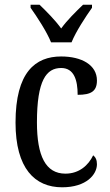

<svg xmlns="http://www.w3.org/2000/svg" viewBox="-20 -786 466 816"><path d="M197 -606H284C302 -651 344 -715 371 -753V-766H333C302 -736 266 -701 240 -665C214 -701 179 -736 148 -766H110V-753C137 -715 179 -651 197 -606ZM244 10C348 10 392 -45 392 -88C392 -107 386 -118 376 -126C356 -84 317 -48 258 -48C174 -48 137 -123 137 -266C137 -445 177 -497 240 -497C295 -497 310 -445 310 -383C367 -383 392 -398 392 -444C392 -510 327 -546 240 -546C130 -546 46 -479 46 -265C46 -70 128 10 244 10Z"/></svg>

Font: Noto Serif Bengali Condensed
Style: Regular
Weight: 400
Width: 3
Designer: Juan Bruce, Universal Thirst, Indian Type Foundry and the Monotype Design Team.
Foundry: Monotype Imaging Inc.
Version: Version 2.003